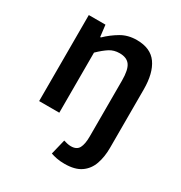

<svg xmlns="http://www.w3.org/2000/svg" viewBox="-167 -623 894 949"><g transform="rotate(30 280.0 -148.5)"><path d="M336 206Q310 206 290.5 202Q271 198 257 193L278 107Q288 110 298.5 112.5Q309 115 320 115Q353 115 365 92.5Q377 70 377 27V-293Q377 -354 359 -379Q341 -404 300 -404Q268 -404 243.5 -388.5Q219 -373 188 -343V0H73V-491H168L176 -425H180Q213 -457 252 -480Q291 -503 341 -503Q420 -503 456 -452Q492 -401 492 -308V25Q492 77 477.5 118Q463 159 429 182.5Q395 206 336 206Z"/></g></svg>

Font: Source Sans Pro SemiBold
Style: Regular
Weight: 600
Designer: Paul D. Hunt
Foundry: Adobe Systems Incorporated
Version: Version 2.045;hotconv 1.0.109;makeotfexe 2.5.65596